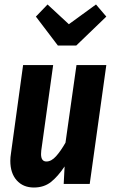

<svg xmlns="http://www.w3.org/2000/svg" viewBox="-20 -820 506 856"><path d="M26 -103Q26 -119 29 -137L83 -530H217L164 -149Q163 -143 163 -133Q163 -100 187 -100Q209 -100 230 -123.5Q251 -147 272 -184L321 -530H454L380 0H264L268 -78Q238 -33 207 -8.5Q176 16 131 16Q83 16 54.5 -16Q26 -48 26 -103ZM408 -800 454 -746 320 -617H238L140 -746L192 -800L287 -712Z"/></svg>

Font: Fira Sans Extra Condensed SemiBold
Style: Italic
Weight: 600
Width: 3
Italic angle: -8°
Designer: Carrois Corporate & Edenspiekermann AG
Foundry: Carrois Corporate GbR & Edenspiekermann AG
Version: Version 4.203